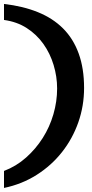

<svg xmlns="http://www.w3.org/2000/svg" viewBox="-20 -843 461 960"><path d="M0 -823.2Q94.7 -812.5 169.4 -782.2Q244.1 -752 295.4 -700.7Q346.7 -649.4 373.5 -575.2Q400.4 -501 400.4 -403.3Q400.4 -313.5 371.6 -231.4Q342.8 -149.4 290 -82.5Q237.3 -15.6 163.6 31.2Q89.8 78.1 0 96.7V11.7Q61.5 -11.7 110.4 -55.2Q159.2 -98.6 193.8 -153.3Q228.5 -208 247.1 -272Q265.6 -335.9 265.6 -400.4Q265.6 -460 248 -518.1Q230.5 -576.2 196.8 -623.5Q163.1 -670.9 113.8 -702.6Q64.5 -734.4 0 -743.2Z"/></svg>

Font: Cherry Cream Soda
Style: Regular
Weight: 400
Designer: Font Diner, Inc
Foundry: Font Diner, Inc
Version: Version 1.001